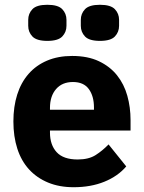

<svg xmlns="http://www.w3.org/2000/svg" viewBox="-20 -771 602 803"><path d="M36 0ZM288 12Q228 12 181 -7.5Q134 -27 101.5 -62.5Q69 -98 52.5 -149Q36 -200 36 -263Q36 -325 52 -375.5Q68 -426 99.5 -462Q131 -498 177 -517.5Q223 -537 282 -537Q347 -537 393.5 -515Q440 -493 469.5 -456Q499 -419 512.5 -370.5Q526 -322 526 -269V-225H189V-217Q189 -165 217 -134.5Q245 -104 305 -104Q351 -104 380 -122.5Q409 -141 434 -167L508 -75Q473 -34 416.5 -11Q360 12 288 12ZM285 -428Q240 -428 214.5 -398.5Q189 -369 189 -320V-312H373V-321Q373 -369 351.5 -398.5Q330 -428 285 -428ZM178 -600Q133 -600 115.5 -618.5Q98 -637 98 -663V-688Q98 -714 115.5 -732.5Q133 -751 178 -751Q223 -751 240.5 -732.5Q258 -714 258 -688V-663Q258 -637 240.5 -618.5Q223 -600 178 -600ZM398 -600Q353 -600 335.5 -618.5Q318 -637 318 -663V-688Q318 -714 335.5 -732.5Q353 -751 398 -751Q443 -751 460.5 -732.5Q478 -714 478 -688V-663Q478 -637 460.5 -618.5Q443 -600 398 -600Z"/></svg>

Font: Aneliza ExtraBold
Style: Regular
Weight: 800
Designer: Mike Abbink, Paul van der Laan, Pieter van Rosmalen
Foundry: Bold Monday
Version: Version 3.001;September 8, 2019;FontCreator 11.5.0.2425 64-b